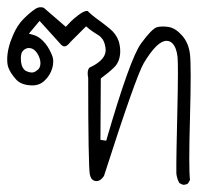

<svg xmlns="http://www.w3.org/2000/svg" viewBox="-26 -322 552 536"><path d="M484.4 193.8Q485.4 193.8 487.5 193.8Q489.7 193.8 493.2 192.9Q496.6 191.9 499 189.9L504.4 180.2Q502.4 163.1 502.4 120.4Q502.4 77.6 504.4 6.1Q506.3 -65.4 506.3 -109.4Q506.3 -153.3 504.4 -169.9Q501 -201.7 482.4 -222.7Q464.4 -243.2 445.3 -246.6Q437 -248 428.2 -248Q419.4 -248 412.1 -246.1Q397.5 -241.2 368.2 -201.2Q337.4 -160.2 270.5 70.8L254.4 68.4L255.4 -103Q279.8 -121.1 293 -134.3Q309.6 -150.9 309.6 -179.2Q309.6 -193.4 305.2 -207.5Q298.3 -227.5 279.5 -242.7Q260.7 -257.8 251.5 -264.4Q242.2 -271 239.5 -273.2Q236.8 -275.4 234.4 -277.3Q231.9 -279.3 230 -280.8Q224.1 -285.6 222.2 -287.8Q220.2 -290 219.7 -290.5Q218.8 -291.5 216.8 -291.5Q211.4 -291.5 202.6 -286.6Q181.2 -272.9 163.6 -253.4L157.7 -247.1L96.2 -300.3Q91.8 -301.8 87.4 -301.8Q79.6 -301.8 72.3 -296.9Q57.1 -286.6 39.8 -269.3Q22.5 -252 10.7 -224.6Q-5.9 -187 -5.9 -155.8Q-5.9 -142.1 -2.4 -132.8Q3.4 -117.7 18.1 -101.1Q31.2 -85.9 56.6 -84Q60.1 -83.5 63.5 -83.5Q84 -83.5 97.7 -96.2Q113.8 -110.8 120.1 -132.3Q122.6 -141.1 122.6 -150.9Q122.6 -160.6 117.7 -171.4Q108.4 -193.4 93.8 -208Q81.5 -220.7 66.9 -224.6L54.7 -228L84.5 -263.7L141.1 -201.2Q147.9 -192.4 153.8 -192.4Q161.1 -192.4 170.4 -204.6L214.4 -248.5Q226.1 -238.3 230.7 -235.4Q235.4 -232.4 237.3 -231Q242.2 -227.5 246.8 -224.9Q251.5 -222.2 253.9 -219.7Q256.3 -217.3 257.8 -215.6Q259.3 -213.9 260.5 -212.2Q261.7 -210.4 262.7 -208.5Q263.7 -206.5 264.4 -204.6Q265.1 -202.6 265.9 -200.4Q266.6 -198.2 267.1 -195.8Q269 -188 269 -182.1Q269 -155.8 229 -135.7Q225.6 -134.8 223.6 -132.8Q218.8 -127.9 218.8 -117.2Q218.8 -111.8 220.2 -104.5V-103.5Q220.2 15.6 221.4 84.7Q222.7 153.8 224.6 164.1Q227.5 179.7 237.8 182.6Q240.7 183.6 243.7 183.6Q254.4 183.6 264.2 169.4Q353.5 -108.9 375.5 -146Q412.6 -208 439 -208Q448.7 -208 455.6 -200.7Q466.8 -189 469.7 -162.6Q470.7 -151.9 470.7 -115Q470.7 -78.1 468.5 16.4Q466.3 110.8 466.3 133.3Q466.3 155.8 466.3 161.6Q467.3 175.3 474.6 189ZM75.2 -124 75.7 -124.5Q75.2 -124 75.2 -124ZM75.2 -124Q69.3 -119.6 63.2 -119.6Q57.1 -119.6 52.2 -121.6Q45.4 -123.5 42 -127.4Q32.2 -137.2 32.2 -158.7Q32.2 -165 33.4 -170.9Q34.7 -176.8 39.6 -181.6Q42 -184.1 46.1 -186Q50.3 -188 54.2 -188Q64.9 -188 72.8 -179.7Q83 -168.9 86.4 -152.3Q86.9 -148.4 86.9 -145Q86.9 -130.9 75.2 -124Z"/></svg>

Font: NaikaiFont
Style: Light
Weight: 300
Version: Version 1.89